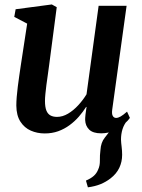

<svg xmlns="http://www.w3.org/2000/svg" viewBox="-20 -574 622 841"><path d="M365 246.5 356.5 217Q378.5 207.5 391 196.2Q403.5 185 410 168.5Q418 151.5 417.5 129Q417 106.5 420 83Q422 50 438.8 29.2Q455.5 8.5 468 -8.5L539 -48.5Q523 -29 516.5 -7.8Q510 13.5 510 37.5Q510.5 51.5 512.8 69.2Q515 87 515 104Q515 135 502.5 161.2Q490 187.5 464 207.5Q444 223 420 232.8Q396 242.5 365 246.5ZM176 10.5Q143 10.5 115 -1.8Q87 -14 69.5 -41Q52 -68 51.5 -111.5Q51.5 -128 53.2 -149.5Q55 -171 58 -195.2Q61 -219.5 64.5 -243Q68 -266.5 71 -287L99 -470.5L42.5 -500L48.5 -533.5L207 -554.5L228.5 -542.5L195 -287Q192.5 -266.5 189.2 -244.5Q186 -222.5 183.2 -201.5Q180.5 -180.5 178.8 -162.5Q177 -144.5 177 -132Q177 -105.5 183 -90.2Q189 -75 200.8 -68.5Q212.5 -62 230 -62Q254 -62 277.8 -76Q301.5 -90 322.5 -112.8Q343.5 -135.5 359 -161L412 -548.5H534.5L471.5 -93.5Q469 -75 474 -66.2Q479 -57.5 488.5 -57.5Q497.5 -57.5 508.5 -63.8Q519.5 -70 536.5 -85L549 -57.5Q542.5 -47.5 525 -31.5Q507.5 -15.5 481.5 -2.8Q455.5 10 423 10Q387.5 10 370.8 -6.2Q354 -22.5 353 -48.5Q353 -51.5 353.2 -58Q353.5 -64.5 354.5 -72.8Q355.5 -81 356.8 -89.5Q358 -98 359 -105L357.5 -106Q343.5 -84 325.5 -63.2Q307.5 -42.5 284.8 -25.8Q262 -9 235 0.8Q208 10.5 176 10.5Z"/></svg>

Font: Merriweather 48pt SemiBold
Style: Italic
Weight: 600
Italic angle: -7.8°
Designer: Eben Sorkin
Foundry: Eben Sorkin
Version: Version 2.101